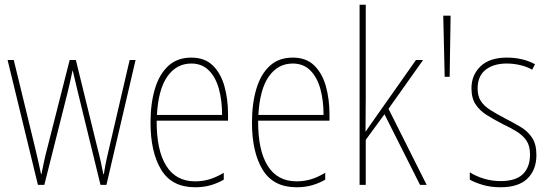

<svg xmlns="http://www.w3.org/2000/svg" viewBox="-20 -780 2321 810"><path d="M309 -389Q297 -438 287 -482H286Q281 -459 276 -436Q271 -413 265 -389L167 0H140L12 -527H38L128 -157Q136 -123 142 -97Q148 -71 153 -46H155Q159 -66 165.5 -97Q172 -128 181 -161L274 -527H300L391 -156Q399 -126 405 -98.5Q411 -71 416 -45H418Q422 -70 425 -86Q428 -102 431.5 -116.5Q435 -131 440 -153L527 -527H552L429 0H404Z M787 -537Q844 -537 878 -503.5Q912 -470 927 -415.5Q942 -361 942 -298V-271H641Q640 -147 681 -81Q722 -15 803 -15Q835 -15 863.5 -23.5Q892 -32 924 -51V-22Q898 -7 868.5 1.5Q839 10 803 10Q705 10 660 -64Q615 -138 615 -263Q615 -343 633.5 -405Q652 -467 690 -502Q728 -537 787 -537ZM787 -512Q725 -512 686.5 -458Q648 -404 642 -295H917Q917 -356 903.5 -405Q890 -454 861 -483Q832 -512 787 -512Z M1215 -537Q1272 -537 1306 -503.5Q1340 -470 1355 -415.5Q1370 -361 1370 -298V-271H1069Q1068 -147 1109 -81Q1150 -15 1231 -15Q1263 -15 1291.5 -23.5Q1320 -32 1352 -51V-22Q1326 -7 1296.5 1.5Q1267 10 1231 10Q1133 10 1088 -64Q1043 -138 1043 -263Q1043 -343 1061.5 -405Q1080 -467 1118 -502Q1156 -537 1215 -537ZM1215 -512Q1153 -512 1114.5 -458Q1076 -404 1070 -295H1345Q1345 -356 1331.5 -405Q1318 -454 1289 -483Q1260 -512 1215 -512Z M1523 -368Q1523 -329 1522.5 -295.5Q1522 -262 1522 -224Q1534 -241 1542 -253Q1550 -265 1561 -280L1735 -527H1765L1619 -321L1780 0H1752L1602 -298L1523 -190V0H1497V-760H1523Z M1881 -714 1877 -456H1856L1850 -714Z M2243 -126Q2243 -64 2205.5 -27Q2168 10 2092 10Q2050 10 2016.5 0Q1983 -10 1962 -22V-53Q1989 -36 2022.5 -26Q2056 -16 2092 -16Q2156 -16 2186 -45.5Q2216 -75 2216 -128Q2216 -164 2201.5 -186Q2187 -208 2161.5 -224Q2136 -240 2102 -256Q2065 -275 2034.5 -294Q2004 -313 1986.5 -339.5Q1969 -366 1969 -408Q1969 -463 2007 -500Q2045 -537 2119 -537Q2153 -537 2183.5 -529.5Q2214 -522 2237 -509L2225 -486Q2205 -498 2176 -505Q2147 -512 2118 -512Q2062 -512 2028.5 -485.5Q1995 -459 1995 -407Q1995 -374 2009 -353Q2023 -332 2048.5 -316Q2074 -300 2108 -282Q2145 -263 2175.5 -245Q2206 -227 2224.5 -199.5Q2243 -172 2243 -126Z"/></svg>

Font: Noto Sans Lao Looped Condensed Thin
Style: Regular
Weight: 100
Width: 3
Designer: Mark Frömberg, Ben Mitchell
Foundry: The Fontpad Ltd
Version: Version 1.002; ttfautohint (v1.8.4.7-5d5b)